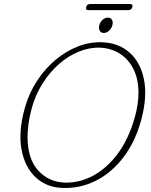

<svg xmlns="http://www.w3.org/2000/svg" viewBox="-20 -923 753 958"><path d="M492 -712Q572.5 -708.5 626.5 -660.5Q680.5 -612.5 698 -528.2Q715.5 -444 686.5 -332Q658.5 -222.5 599.5 -143Q540.5 -63.5 460.2 -22.2Q380 19 287.5 14.5Q210 11 156.8 -39.2Q103.5 -89.5 87.2 -178Q71 -266.5 104 -385Q124.5 -458 164.5 -519.2Q204.5 -580.5 257.5 -624.8Q310.5 -669 370.8 -692Q431 -715 492 -712ZM300 -12Q373 -9 442.2 -45.2Q511.5 -81.5 566.8 -155.2Q622 -229 653 -339Q671 -404 671 -461.5Q670.5 -529.5 645.8 -578.5Q621 -627.5 578.5 -654.8Q536 -682 482 -685Q428.5 -687.5 375.2 -666.2Q322 -645 274.8 -603.8Q227.5 -562.5 191.5 -505Q155.5 -447.5 137 -378Q126.5 -338 121.8 -302Q117 -266 117.5 -234.5Q119 -129 170.5 -72.5Q222 -16 300 -12ZM498 -758.5Q483.5 -758.5 477.5 -770Q471.5 -781.5 475.5 -797Q479.5 -812.5 491.5 -823.8Q503.5 -835 518 -835Q532.5 -835 538.8 -823.8Q545 -812.5 540.5 -797Q536.5 -781 524.2 -769.8Q512 -758.5 498 -758.5ZM410 -888Q414 -903 429.5 -903H628.5Q644.5 -903 640.5 -888Q636 -872.5 620.5 -872.5H421.5Q405.5 -872.5 410 -888Z"/></svg>

Font: Fraunces 72pt SuperSoft Thin
Style: Italic
Weight: 100
Italic angle: -16°
Version: Version 1.000;[b76b70a41]